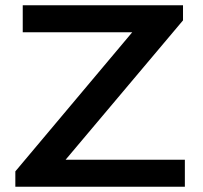

<svg xmlns="http://www.w3.org/2000/svg" viewBox="-20 -706 769 726"><path d="M38 0V-58L480 -584H66V-686H672V-629L228 -102H679V0Z"/></svg>

Font: Archivo SemiExpanded Medium
Style: Regular
Weight: 500
Width: 6
Designer: Hector Gatti
Foundry: Omnibus-Type
Version: Version 2.001; ttfautohint (v1.8.3)